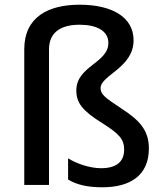

<svg xmlns="http://www.w3.org/2000/svg" viewBox="-20 -785 694 815"><path d="M547 -614C547 -714 453 -765 318 -765C184 -765 83 -712 83 -576V0H188V-575C188 -655 248 -680 318 -680C389 -680 440 -655 440 -603C440 -517 304 -505 304 -401C304 -348 330 -315 413 -263C486 -217 507 -194 507 -150C507 -101 477 -71 409 -71C359 -71 302 -92 269 -113V-23C305 -1 351 10 414 10C535 10 612 -42 612 -155C612 -234 569 -276 499 -322C425 -371 407 -384 407 -411C407 -466 547 -497 547 -614Z"/></svg>

Font: Noto Sans Medefaidrin Medium
Style: Regular
Weight: 500
Designer: Dalton Maag Ltd
Foundry: Dalton Maag Ltd
Version: Version 1.002